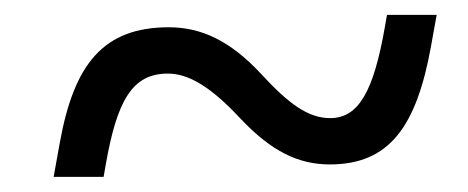

<svg xmlns="http://www.w3.org/2000/svg" viewBox="-20 -474 626 257"><path d="M51.8 -237.3H118.7L121.6 -253.9C136.7 -339.8 157.2 -375.5 204.6 -375.5C232.9 -375.5 262.7 -357.4 302.2 -314.9C343.3 -271.5 379.4 -253.9 421.4 -253.9C501 -253.9 537.6 -304.2 557.1 -413.1L564.5 -454.1H498L495.1 -437.5C480 -351.6 460 -315.9 421.9 -315.9C393.1 -315.9 367.2 -334 329.1 -375.5C288.6 -418.9 250 -437.5 206.1 -437.5C118.2 -437.5 79.1 -388.2 60.1 -283.2Z"/></svg>

Font: Cascadia Code NF Light
Style: Italic
Weight: 300
Italic angle: -10°
Monospace: yes
Designer: Aaron Bell
Foundry: Saja Typeworks
Version: Version 2404.023